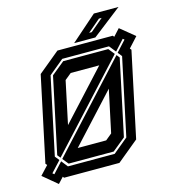

<svg xmlns="http://www.w3.org/2000/svg" viewBox="-137 -951 970 1079"><g transform="rotate(-15 347.5 -411.0)"><path d="M71.5 26.5 -12 -43 35.5 -94 27.5 -103 132.5 -597 257.5 -700H579.5L586 -692L623 -732.5L707 -664L653.5 -605.5L660.5 -597L555.5 -103L430.5 0H108.5L103 -7.5ZM226 -141.5H391.5L428.5 -172L481 -418.5ZM154 -70 126 -104.5 571.5 -589.5 585.5 -572 492 -132 416 -70ZM61 -33 116.5 -93.5 146 -56H418L505 -128L600.5 -576L581 -600.5L637.5 -662L629 -669L574.5 -609L543.5 -648H271.5L184.5 -576L89 -128L109 -103L51.5 -41ZM118.5 -114 104 -132 197.5 -572 273.5 -634H535.5L564 -598.5ZM206.5 -280 463 -559H297L259 -528ZM359 -716 509 -848H652.5L482.5 -716ZM455.5 -750H470.5L545 -813H529Z"/></g></svg>

Font: Tourney
Style: Bold Italic
Weight: 700
Italic angle: -12°
Version: Version 1.015